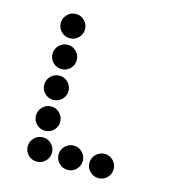

<svg xmlns="http://www.w3.org/2000/svg" viewBox="-100 -753 747 822"><g transform="rotate(15 273.5 -342.0)"><path d="M190.4 -615.2Q190.4 -592.8 174.8 -577.1Q159.2 -561.5 136.7 -561.5Q114.7 -561.5 98.9 -577.1Q83 -592.8 83 -615.2Q83 -637.2 98.9 -653.1Q114.7 -668.9 136.7 -668.9Q159.2 -668.9 174.8 -653.1Q190.4 -637.2 190.4 -615.2ZM190.4 -478.5Q190.4 -456.1 174.8 -440.4Q159.2 -424.8 136.7 -424.8Q114.7 -424.8 98.9 -440.4Q83 -456.1 83 -478.5Q83 -500.5 98.9 -516.4Q114.7 -532.2 136.7 -532.2Q159.2 -532.2 174.8 -516.4Q190.4 -500.5 190.4 -478.5ZM190.4 -341.8Q190.4 -319.3 174.8 -303.7Q159.2 -288.1 136.7 -288.1Q114.7 -288.1 98.9 -303.7Q83 -319.3 83 -341.8Q83 -363.8 98.9 -379.6Q114.7 -395.5 136.7 -395.5Q159.2 -395.5 174.8 -379.6Q190.4 -363.8 190.4 -341.8ZM190.4 -205.1Q190.4 -182.6 174.8 -167Q159.2 -151.4 136.7 -151.4Q114.7 -151.4 98.9 -167Q83 -182.6 83 -205.1Q83 -227.1 98.9 -242.9Q114.7 -258.8 136.7 -258.8Q159.2 -258.8 174.8 -242.9Q190.4 -227.1 190.4 -205.1ZM190.4 -68.4Q190.4 -45.9 174.8 -30.3Q159.2 -14.6 136.7 -14.6Q114.7 -14.6 98.9 -30.3Q83 -45.9 83 -68.4Q83 -90.3 98.9 -106.2Q114.7 -122.1 136.7 -122.1Q159.2 -122.1 174.8 -106.2Q190.4 -90.3 190.4 -68.4ZM327.1 -68.4Q327.1 -45.9 311.5 -30.3Q295.9 -14.6 273.4 -14.6Q251.5 -14.6 235.6 -30.3Q219.7 -45.9 219.7 -68.4Q219.7 -90.3 235.6 -106.2Q251.5 -122.1 273.4 -122.1Q295.9 -122.1 311.5 -106.2Q327.1 -90.3 327.1 -68.4ZM463.9 -68.4Q463.9 -45.9 448.2 -30.3Q432.6 -14.6 410.2 -14.6Q388.2 -14.6 372.3 -30.3Q356.4 -45.9 356.4 -68.4Q356.4 -90.3 372.3 -106.2Q388.2 -122.1 410.2 -122.1Q432.6 -122.1 448.2 -106.2Q463.9 -90.3 463.9 -68.4Z"/></g></svg>

Font: DatDot
Style: Regular
Weight: 400
Designer: GGBot
Version: 1.00